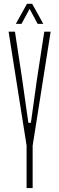

<svg xmlns="http://www.w3.org/2000/svg" viewBox="-20 -962 303 982"><path d="M116 0V-216.5V-217.5L24 -800H56.5L93 -560L125 -334H138L169.5 -560L206.5 -800H239L147 -217V-216V0ZM61 -840 118 -942.5H144.5L201.5 -840H172.5L131.5 -916.5L90 -840Z"/></svg>

Font: Big Shoulders Display Thin ExtraLight
Style: Regular
Weight: 250
Version: Version 2.002